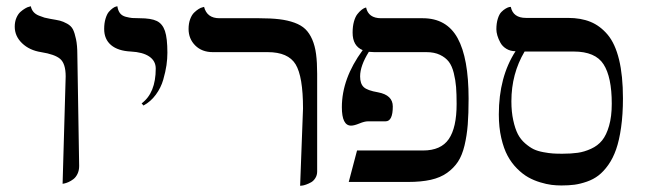

<svg xmlns="http://www.w3.org/2000/svg" viewBox="-20 -579 2066 611"><path d="M179.2 5.9 189 -335.9Q189 -376.5 171.4 -391.6Q154.3 -406.2 110.8 -413.1Q73.7 -418.9 50.3 -441.4Q26.9 -463.9 26.9 -494.1Q26.9 -509.8 32.2 -522.2Q37.6 -534.7 45.2 -541.3Q52.7 -547.9 60.1 -552.2Q67.4 -556.6 72.8 -557.6L78.1 -559.1Q80.1 -548.8 86.4 -541.3Q92.8 -533.7 103.8 -529.3Q114.7 -524.9 121.6 -522.9Q128.4 -521 140.1 -519Q160.6 -515.6 170.7 -513.2Q180.7 -510.7 193.6 -503.7Q206.5 -496.6 212.2 -485.4Q217.8 -474.1 221.9 -454.3Q226.1 -434.6 226.1 -405.8L231.9 -50.8Q231.9 -36.6 226.6 -25.6Q221.2 -14.6 213.4 -8.8Q205.6 -2.9 197.8 0.5Q189.9 3.9 184.6 4.9Z M436.5 -243.2 430.7 -250Q475.6 -283.2 475.6 -360.8Q475.6 -385.3 454.6 -399.4Q434.1 -413.1 396.5 -415Q355.5 -417 333.5 -435.5Q311.5 -454.1 311.5 -486.8Q311.5 -505.4 315.9 -519.8Q320.3 -534.2 326.4 -541.3Q332.5 -548.3 338.6 -552.7Q344.7 -557.1 349.1 -558.1L353.5 -559.1Q355.5 -545.4 361.8 -537.1Q368.2 -528.8 380.1 -525.6Q392.1 -522.5 400.6 -521.7Q409.2 -521 424.8 -521Q460.9 -521 479 -512.2Q497.1 -503.4 504.9 -480.5Q512.7 -457.5 512.7 -411.1Q512.7 -392.1 509.8 -371.6Q506.8 -351.1 499.5 -325.4Q492.2 -299.8 475.8 -277.6Q459.5 -255.4 436.5 -243.2Z M935.1 12.2 944.3 -233.9Q944.3 -335.4 920.7 -374.3Q897 -413.1 832 -413.1H657.2Q622.6 -413.1 601.3 -434.3Q580.1 -455.6 580.1 -486.8Q580.1 -504.4 585.2 -518.1Q590.3 -531.7 597.7 -538.8Q605 -545.9 612.1 -550.3Q619.1 -554.7 624.5 -555.7L629.4 -557.1Q638.7 -521 678.2 -521H804.2Q841.8 -521 868.7 -517.8Q895.5 -514.6 917 -506.8Q938.5 -499 951.7 -486.3Q964.8 -473.6 973.6 -453.4Q982.4 -433.1 985.8 -407Q989.3 -380.9 989.3 -344.2V-33.2Q989.3 -21.5 983.6 -12.5Q978 -3.4 970.2 1Q962.4 5.4 954.3 8.3Q946.3 11.2 940.9 11.7Z M1433.1 -248Q1433.1 -279.8 1431.4 -301.8Q1429.7 -323.7 1424.1 -346.4Q1418.5 -369.1 1408.2 -382.6Q1397.9 -396 1380.1 -404.5Q1362.3 -413.1 1336.9 -413.1H1170.9Q1164.6 -413.1 1153.8 -414.1Q1126 -369.6 1126 -335.9Q1126 -312.5 1137.5 -301.8Q1148.9 -291 1183.1 -285.2Q1230 -276.4 1230 -240.2Q1230 -192.9 1207 -192.9H1150.9Q1140.1 -192.9 1123.5 -186Q1106.9 -179.2 1097.2 -179.2Q1067.9 -179.2 1067.9 -237.8Q1067.9 -329.1 1133.8 -418.9L1134.3 -419.4Q1102.1 -432.6 1102.1 -475.1Q1102.1 -495.1 1106.4 -510.5Q1110.8 -525.9 1117.2 -533.9Q1123.5 -542 1129.9 -547.1Q1136.2 -552.2 1140.6 -553.7L1145 -555.2Q1152.3 -521 1192.9 -521H1325.2Q1401.4 -521 1436.3 -457.5Q1471.2 -394 1471.2 -265.1Q1471.2 -216.8 1468.5 -182.4Q1465.8 -147.9 1458.3 -116.2Q1450.7 -84.5 1437.3 -64.2Q1423.8 -43.9 1402.6 -28.8Q1381.3 -13.7 1350.8 -6.8Q1320.3 0 1278.8 0H1089.8L1116.2 -100.1H1326.2Q1383.3 -100.1 1408.2 -136.5Q1433.1 -172.9 1433.1 -248Z M1805.7 -415H1649.4Q1607.4 -344.2 1607.4 -256.8Q1607.4 -223.1 1613.3 -196.3Q1619.1 -169.4 1627.9 -152.3Q1636.7 -135.3 1651.1 -122.8Q1665.5 -110.4 1678.2 -104.2Q1690.9 -98.1 1709.5 -94.7Q1728 -91.3 1739.7 -90.6Q1751.5 -89.8 1769.5 -89.8Q1797.9 -89.8 1818.6 -92.8Q1839.4 -95.7 1860.8 -105.5Q1882.3 -115.2 1896 -132.1Q1909.7 -148.9 1918.2 -178.5Q1926.8 -208 1926.8 -249Q1926.8 -334 1900.6 -374.5Q1874.5 -415 1805.7 -415ZM1766.6 11.2Q1751 11.2 1735.1 9.3Q1719.2 7.3 1699 1.2Q1678.7 -4.9 1660.9 -14.9Q1643.1 -24.9 1625.5 -42.5Q1607.9 -60.1 1595.5 -83Q1583 -106 1575.2 -139.9Q1567.4 -173.8 1567.4 -214.8Q1567.4 -334 1620.6 -416Q1604 -416 1591.3 -423.8Q1578.6 -431.6 1572.3 -443.4Q1565.9 -455.1 1562.7 -466.1Q1559.6 -477.1 1559.6 -485.8Q1559.6 -504.9 1564.2 -519.5Q1568.8 -534.2 1575.7 -541Q1582.5 -547.9 1589.4 -551.8Q1596.2 -555.7 1600.6 -556.6L1605.5 -557.1Q1612.8 -522 1653.8 -522H1787.6Q1828.6 -522 1859.1 -509.5Q1889.6 -497.1 1913.6 -468.8Q1937.5 -440.4 1950 -389.4Q1962.4 -338.4 1962.4 -266.1Q1962.4 -214.8 1956.5 -173.6Q1950.7 -132.3 1940.7 -103.8Q1930.7 -75.2 1915.8 -54.2Q1900.9 -33.2 1884.8 -20.8Q1868.7 -8.3 1847.7 -1Q1826.7 6.3 1808.1 8.8Q1789.6 11.2 1766.6 11.2Z"/></svg>

Font: Linux Libertine G
Style: Regular
Weight: 400
Designer: Philipp H. Poll
Foundry: Philipp H. Poll
Version: Version 4.7.5